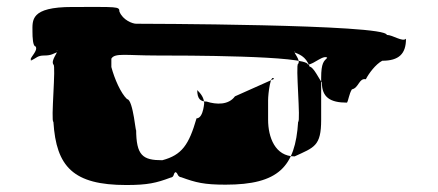

<svg xmlns="http://www.w3.org/2000/svg" viewBox="-20 -639 1254 550"><path d="M73 -548C73 -533 74 -506 82 -506C90 -494 66 -475 68 -468C76 -468 62 -466 70 -466C85 -473 87 -480 107 -480C127 -480 132 -485 147 -491C155 -491 136 -494 144 -494C146 -488 125 -466 133 -454C141 -454 125 -290 133 -290C141 -161 190 -109 342 -109C403 -109 428 -115 468 -130C481 -132 475 -142 483 -146C491 -142 487 -133 500 -131C541 -116 565 -110 626 -110C778 -110 826 -161 834 -290C842 -290 826 -456 834 -456C842 -467 821 -487 823 -493C831 -493 813 -490 821 -490C835 -484 856 -479 867 -448C878 -448 896 -409 902 -403C902 -360 926 -345 974 -345C978 -351 980 -370 988 -383C1008 -387 1008 -416 1028 -412C1036 -428 1056 -455 1075 -465C1123 -465 1143 -485 1143 -528C1133 -518 1105 -539 1088 -539C1088 -570 370 -571 370 -571C360 -571 332 -581 322 -606C322 -621 317 -619 187 -619C66 -619 73 -581 73 -548ZM429 -480C499 -480 862 -480 862 -454C879 -454 910 -487 920 -471C920 -471 917 -499 917 -473C908 -464 900 -459 900 -416V-296C900 -220 880 -217 824 -191C768 -191 748 -246 748 -296V-352C748 -370 755 -429 765 -413L653 -363C635 -338 600 -339 572 -348C554 -348 545 -356 545 -381C555 -371 565 -359 565 -341C565 -356 565 -300 543 -300C521 -224 501 -195 445 -180C389 -180 370 -193 370 -269C370 -244 362 -355 344 -355C326 -372 308 -413 299 -447V-471C309 -488 341 -480 429 -480Z"/></svg>

Font: Hussar Przerywany
Style: Regular
Weight: 400
Foundry: Cannot Into Space Fonts
Version: Version 0.982